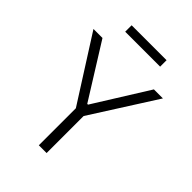

<svg xmlns="http://www.w3.org/2000/svg" viewBox="-253 -1030 1155 1155"><g transform="rotate(45 324.0 -452.5)"><path d="M28.4 -727.3H105.1L320.7 -382.1H327.1L542.6 -727.3H619.3L356.9 -315V0H290.8V-315ZM472.3 -905.2V-850.5H175.1V-905.2Z"/></g></svg>

Font: Inter UI Light
Style: Regular
Weight: 300
Designer: Rasmus Andersson
Foundry: rsms
Version: 3.2;8d6f07862